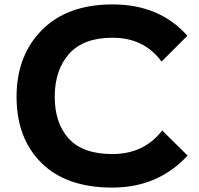

<svg xmlns="http://www.w3.org/2000/svg" viewBox="-20 -839 900 870"><path d="M715 -248 830 -134Q696 11 489 11Q280 11 167.5 -101Q55 -213 55 -400Q55 -587 170 -703Q285 -819 490 -819Q703 -819 829 -677L712 -560Q633 -668 490 -668Q358 -668 293 -595Q228 -522 228 -400Q228 -281 291.5 -211Q355 -141 489 -141Q633 -141 715 -248Z"/></svg>

Font: Sinkin Sans 700 Bold
Style: Bold
Weight: 700
Designer: Keith Bates
Foundry: K-Type
Version: Sinkin Sans (version 1.0)  by Keith Bates   •   © 2014   www